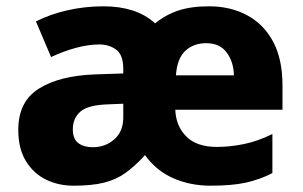

<svg xmlns="http://www.w3.org/2000/svg" viewBox="-20 -579 960 609"><path d="M643 -559Q711 -559 764 -530.5Q817 -502 846.5 -446.5Q876 -391 876 -308V-231H536Q538 -179 571 -146Q604 -113 668 -113Q709 -113 753.5 -122Q798 -131 844 -154V-30Q803 -9 759 0.5Q715 10 648 10Q584 10 530 -13.5Q476 -37 440 -87Q408 -52 378 -30.5Q348 -9 309.5 0.5Q271 10 213 10Q166 10 126.5 -9Q87 -28 62.5 -67.5Q38 -107 38 -167Q38 -257 103.5 -298Q169 -339 281 -343L371 -346V-360Q371 -405 348.5 -421.5Q326 -438 295 -438Q260 -438 220 -427Q180 -416 142 -398L94 -511Q139 -534 194.5 -546.5Q250 -559 308 -559Q359 -559 400 -546Q441 -533 472 -505Q505 -532 545.5 -545.5Q586 -559 643 -559ZM634 -442Q594 -442 568 -418Q542 -394 538 -340H722Q721 -383 699 -412.5Q677 -442 634 -442ZM323 -248Q259 -246 235 -225Q211 -204 211 -169Q211 -138 228.5 -125Q246 -112 274 -112Q314 -112 342.5 -137Q371 -162 371 -206V-250Z"/></svg>

Font: Noto Sans Canadian Aboriginal ExtraBold
Style: Regular
Weight: 800
Designer: Monotype Design Team, Typotheque's Kevin King
Foundry: Monotype Imaging Inc.
Version: Version 2.004; ttfautohint (v1.8.4.7-5d5b)